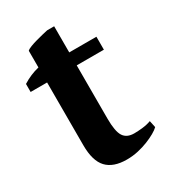

<svg xmlns="http://www.w3.org/2000/svg" viewBox="-160 -711 720 808"><g transform="rotate(-30 199.5 -307.5)"><path d="M8 -476Q46 -500 88 -510V-591Q94 -597 108.5 -602.5Q123 -608 139.5 -612.5Q156 -617 172 -621Q188 -625 198 -627H232V-500H364V-437H232V-178Q232 -116 247.5 -92Q263 -68 299 -68Q317 -68 339.5 -70.5Q362 -73 381 -80L388 -47Q379 -38 361.5 -28Q344 -18 321.5 -9Q299 0 272.5 6Q246 12 217 12Q152 12 120 -22Q88 -56 88 -132V-437H8Z"/></g></svg>

Font: PTSerif
Style: Bold
Weight: 700
Designer: A.Korolkova, O.Umpeleva, V.Yefimov
Foundry: ParaType Ltd
Version: Version 1.000W OFL; ttfautohint (v1.2) -l 8 -r 50 -G 200 -x 